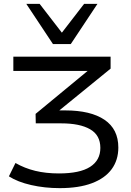

<svg xmlns="http://www.w3.org/2000/svg" viewBox="-20 -783 676 993"><path d="M289 190Q211 190 141 174Q71 158 26 129L60 60Q107 87 162 100.5Q217 114 285 114Q393 114 446 80Q499 46 499 -18Q499 -84 446 -114.5Q393 -145 297 -145H165L164 -194L462 -440L463 -416H49V-490H552V-428L261 -191L244 -212H317Q449 -212 520.5 -163.5Q592 -115 592 -20Q592 45 557.5 92Q523 139 455.5 164.5Q388 190 289 190ZM254 -555 116 -763H185L300 -614L415 -763H484L346 -555Z"/></svg>

Font: Nunito Sans 10pt Expanded
Style: Regular
Weight: 400
Width: 7
Designer: Vernon Adams
Foundry: Vernon Adams
Version: Version 3.101;gftools[0.9.27]